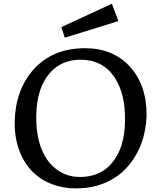

<svg xmlns="http://www.w3.org/2000/svg" viewBox="-20 -1017 874 1044"><path d="M161.1 -637.7Q265.6 -754.9 442.4 -754.9Q591.3 -754.9 683.1 -658.2Q777.3 -558.6 777.3 -389.2Q771 -222.2 674.3 -111.3Q608.9 -36.6 507.3 -7.3Q456.1 7.3 388.9 7.3Q321.8 7.3 259.5 -16.8Q197.3 -41 152.6 -87.9Q107.9 -134.8 83.3 -203.1Q58.6 -271.5 60.1 -355.7Q61.5 -439.9 87.2 -511.7Q112.8 -583.5 161.1 -637.7ZM587.9 -129.9Q657.7 -211.9 659.7 -357.9Q662.6 -509.3 601.1 -599.1Q536.6 -692.4 417 -692.4Q313.5 -692.4 249.5 -618.2Q180.2 -538.1 177.2 -391.1Q174.3 -238.8 236.3 -148.9Q267.1 -104.5 313.2 -79.6Q359.4 -54.7 414.3 -54.7Q469.2 -54.7 512.5 -73.2Q555.7 -91.8 587.9 -129.9ZM313.5 -869.6 588.4 -996.6 623.5 -902.3 332.5 -812Z"/></svg>

Font: HeadlandOne
Style: Regular
Weight: 400
Designer: Gary Lonergan
Foundry: Sorkin Type Co.
Version: Version 1.002